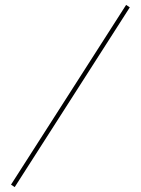

<svg xmlns="http://www.w3.org/2000/svg" viewBox="-20 -712 575 784"><path d="M40 52 510 -682 495 -692 25 42Z"/></svg>

Font: Rawengulk
Style: Light
Weight: 300
Version: Version 0.9